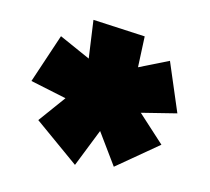

<svg xmlns="http://www.w3.org/2000/svg" viewBox="-51 -618 511 468"><g transform="rotate(10 204.5 -384.0)"><path d="M145 -562 275 -544 272 -467 346 -496 386 -373 298 -359 361 -291 256 -218 208 -298 162 -206 55 -298 111 -362 22 -389 74 -509 150 -467Z"/></g></svg>

Font: Super Mario
Style: Regular
Weight: 400
Version: Version 1.0